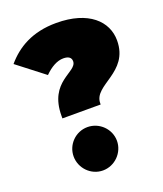

<svg xmlns="http://www.w3.org/2000/svg" viewBox="-138 -809 779 920"><g transform="rotate(-20 251.5 -348.5)"><path d="M258 -719C135 -719 55 -670 -1 -604L136 -498C167 -529 200 -548 232 -548C258 -548 272 -538 272 -519C272 -463 130 -469 130 -291V-279H325V-285C325 -379 504 -376 504 -541C504 -638 423 -719 258 -719ZM228 -199C167 -199 118 -149 118 -89C118 -29 167 22 228 22C289 22 339 -29 339 -89C339 -149 289 -199 228 -199Z"/></g></svg>

Font: Fira Sans Ultra
Style: Regular
Weight: 950
Designer: Carrois Corporate & Edenspiekermann AG
Foundry: Carrois Corporate GbR & Edenspiekermann AG
Version: Version 4.203;PS 004.203;hotconv 1.0.88;makeotf.lib2.5.64775